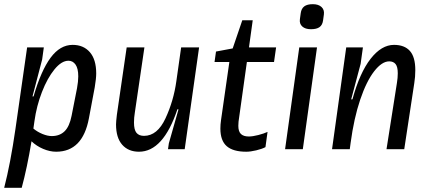

<svg xmlns="http://www.w3.org/2000/svg" viewBox="-32 -715 2066 920"><path d="M429 -363Q429 -339 422 -297L394 -148Q364 12 237 12Q207 12 175 -1.5Q143 -15 119 -38Q98 89 72 185H-12Q18 69 42 -97L98 -488H178L170 -430L124 -254L126 -252L129 -254Q165 -377 210.5 -438.5Q256 -500 316 -500Q368 -500 398.5 -465Q429 -430 429 -363ZM133 -134 128 -99Q147 -83 171.5 -73Q196 -63 216 -63Q254 -63 277.5 -86Q301 -109 311 -160L337 -292Q343 -325 343 -349Q343 -387 330 -405.5Q317 -424 296 -424Q263 -424 229 -382.5Q195 -341 169 -274Q143 -207 133 -134Z M853 0H773L777 -28L823 -190L821 -192L818 -191Q750 12 634 12Q583 12 553.5 -21.5Q524 -55 524 -119Q524 -131 528 -165L575 -488H660L614 -175Q610 -151 610 -128Q610 -93 622 -78.5Q634 -64 658 -64Q722 -64 761 -148Q800 -232 813 -326L836 -488H922Z M1161 -488H1291L1281 -418H1151L1111 -132Q1110 -125 1110 -112Q1110 -85 1122.5 -73Q1135 -61 1160 -61Q1179 -61 1206 -68Q1233 -75 1250 -83L1240 -10Q1223 -1 1195.5 5.5Q1168 12 1148 12Q1085 12 1054.5 -14.5Q1024 -41 1024 -99Q1024 -118 1027 -139L1067 -418H996L1003 -468L1083 -483L1129 -618H1179Z M1334 0 1402 -488H1487L1419 0ZM1458 -575Q1431 -575 1416.5 -588Q1402 -601 1405 -623L1409 -652Q1412 -674 1426 -684.5Q1440 -695 1467 -695Q1494 -695 1508.5 -681.5Q1523 -668 1520 -646L1516 -617Q1513 -595 1499 -585Q1485 -575 1458 -575Z M1958 -379Q1958 -346 1953 -316L1905 0H1820L1870 -318Q1874 -342 1874 -364Q1874 -395 1863.5 -408Q1853 -421 1833 -421Q1798 -421 1761 -373.5Q1724 -326 1694 -237.5Q1664 -149 1648 -30L1644 0H1559L1627 -488H1707L1696 -409L1651 -240L1654 -238L1657 -240Q1692 -367 1744 -433.5Q1796 -500 1856 -500Q1906 -500 1932 -471Q1958 -442 1958 -379Z"/></svg>

Font: Ropa Sans
Style: Italic
Weight: 400
Version: Version 1.100